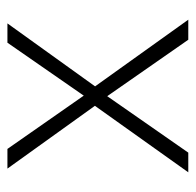

<svg xmlns="http://www.w3.org/2000/svg" viewBox="-25 -502 527 517"><g transform="rotate(-90 238.5 -243.5)"><path d="M33 0 221 -264V-239L43 -487H96L244 -275H235L382 -487H434L258 -242V-260L444 0H390L234 -224H242L86 0Z"/></g></svg>

Font: Nunito Sans 10pt SemiCondensed ExtraLight
Style: Regular
Weight: 250
Width: 4
Designer: Vernon Adams
Foundry: Vernon Adams
Version: Version 3.101;gftools[0.9.27]